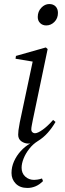

<svg xmlns="http://www.w3.org/2000/svg" viewBox="-20 -699 324 951"><path d="M116 232Q79 232 58 210.5Q37 189 37 158Q37 128 49.5 100Q62 72 83 49Q104 26 129 12V11Q127 12 124.5 12Q122 12 120 12Q102 12 86 1Q70 -10 70 -32Q70 -41 71.5 -54Q73 -67 78 -93L148 -423L172 -389L57 -408L59 -422L207 -464L216 -456L143 -107Q140 -91 137.5 -78.5Q135 -66 135 -58Q135 -49 140.5 -44Q146 -39 153 -39Q167 -39 192 -57Q217 -75 243 -105L255 -95Q239 -67 217 -42Q195 -17 167 0Q143 15 125 38Q107 61 97 86Q87 111 87 132Q87 159 105 175.5Q123 192 149 192Q156 192 166 190.5Q176 189 188 185L193 198Q175 216 155.5 224Q136 232 116 232ZM209 -573Q191 -573 179 -584.5Q167 -596 167 -615Q167 -642 184.5 -660.5Q202 -679 224 -679Q244 -679 255.5 -667Q267 -655 267 -635Q267 -608 249.5 -590.5Q232 -573 209 -573Z"/></svg>

Font: Source Serif 4 60pt
Style: Italic
Weight: 400
Italic angle: -12°
Version: Version 4.004;hotconv 1.0.116;makeotfexe 2.5.65601